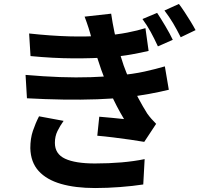

<svg xmlns="http://www.w3.org/2000/svg" viewBox="-20 -882 1040 969"><path d="M773 -817Q791 -790 814.5 -750.5Q838 -711 852 -681L777 -648Q758 -689 740.5 -721Q723 -753 699 -786ZM883 -862Q896 -845 911.5 -821.5Q927 -798 942 -773.5Q957 -749 967 -730L892 -694Q872 -734 853.5 -765Q835 -796 810 -829ZM127 -713Q237 -701 329.5 -698.5Q422 -696 501 -702Q569 -707 622.5 -717.5Q676 -728 714 -740L730 -625Q692 -616 642 -607Q592 -598 527 -593Q450 -587 349 -587.5Q248 -588 134 -599ZM109 -504Q200 -496 282.5 -493Q365 -490 438.5 -492.5Q512 -495 572 -501Q652 -508 710 -521Q768 -534 812 -547L832 -429Q787 -418 732.5 -408Q678 -398 617 -391Q554 -384 471.5 -381Q389 -378 297.5 -379.5Q206 -381 116 -386ZM443 -685Q436 -713 427 -741Q418 -769 407 -798L541 -813Q548 -765 557.5 -720Q567 -675 579 -633Q591 -591 604 -552Q616 -518 635.5 -474Q655 -430 678 -387Q701 -344 723 -309Q733 -295 744 -282.5Q755 -270 768 -257L708 -166Q680 -171 638 -177Q596 -183 551.5 -188.5Q507 -194 471 -197L481 -293Q512 -290 548 -287Q584 -284 606 -281Q566 -348 538 -412Q510 -476 491 -530Q479 -566 470.5 -591.5Q462 -617 456 -639Q450 -661 443 -685ZM301 -272Q283 -247 270 -220.5Q257 -194 257 -161Q257 -105 308.5 -81Q360 -57 459 -57Q530 -57 593.5 -62.5Q657 -68 710 -79L703 49Q651 57 586 62Q521 67 460 67Q360 67 287.5 46Q215 25 175 -19Q135 -63 133 -134Q133 -183 146 -221.5Q159 -260 177 -295Z"/></svg>

Font: Noto Sans SC Thin
Style: Bold
Weight: 700
Version: Version 2.004-H2;hotconv 1.0.118;makeotfexe 2.5.65603